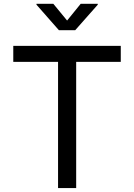

<svg xmlns="http://www.w3.org/2000/svg" viewBox="-20 -962 686 982"><path d="M47.9 -645.5V-727.5H597.7V-645.5H369.6V0H276.9V-645.5ZM252.9 -942.4 323.2 -856.9 392.6 -942.4H480V-938L364.7 -807.6H281.2L166.5 -938V-942.4Z"/></svg>

Font: Adwaita Sans
Style: Regular
Weight: 400
Designer: Rasmus Andersson
Foundry: rsms
Version: Version 4.001;git-9221beed3